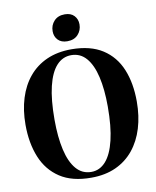

<svg xmlns="http://www.w3.org/2000/svg" viewBox="-102 -1041 921 1131"><g transform="rotate(-10 358.0 -475.5)"><path d="M352.5 12Q238 12.5 165.2 -35.2Q92.5 -83 58 -167.5Q23.5 -252 23.5 -362Q23.5 -448.5 45.8 -520.2Q68 -592 111.5 -644.2Q155 -696.5 219 -725Q283 -753.5 367 -753.5Q480.5 -753 552.5 -706.5Q624.5 -660 658.8 -577Q693 -494 693 -384Q693 -297 671 -224.8Q649 -152.5 605.8 -99.2Q562.5 -46 499 -17Q435.5 12 352.5 12ZM358 -21.5Q408.5 -21.5 444.8 -62.5Q481 -103.5 500.2 -184Q519.5 -264.5 519.5 -384Q519.5 -487 502 -562.2Q484.5 -637.5 449 -678.5Q413.5 -719.5 359.5 -719.5Q308 -719.5 271.8 -680Q235.5 -640.5 216.2 -561Q197 -481.5 197 -362Q197 -257.5 214.5 -181Q232 -104.5 267.8 -63Q303.5 -21.5 358 -21.5ZM352 -804Q316 -804 296.2 -824.8Q276.5 -845.5 276.5 -877Q276.5 -913 299.8 -938Q323 -963 363 -963H364Q400 -963 419.8 -942Q439.5 -921 439.5 -890Q439.5 -854 416.2 -829Q393 -804 353 -804Z"/></g></svg>

Font: Merriweather 120pt
Style: Bold
Weight: 700
Designer: Eben Sorkin
Foundry: Eben Sorkin
Version: Version 2.100